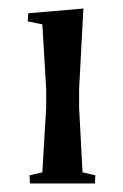

<svg xmlns="http://www.w3.org/2000/svg" viewBox="-20 -429 288 449"><path d="M50 0 49 -19 79 -26 88 -177V-221L79 -372L45 -379L46 -398L175 -409L165 -221V-177L173 -26L203 -19L202 0Z"/></svg>

Font: Balthazar
Style: Regular
Weight: 400
Designer: Dario Manuel Muhafara
Foundry: Dario Manuel Muhafara
Version: Version 1.000